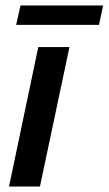

<svg xmlns="http://www.w3.org/2000/svg" viewBox="-20 -682 397 702"><path d="M13 0 120 -510H234L126 0ZM39 -591 55 -662H357L342 -591Z"/></svg>

Font: Saira Semi Condensed Medium
Style: Italic
Weight: 500
Width: 4
Italic angle: -12°
Designer: Hector Gatti with collaboration of the Omnibus-Type team
Foundry: Omnibus-Type
Version: Version 1.001; ttfautohint (v1.8)